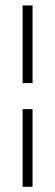

<svg xmlns="http://www.w3.org/2000/svg" viewBox="-20 -554 206 717"><path d="M64.5 -243.7V-533.7H101.6V-243.7ZM64.5 143.6V-146.5H101.6V143.6Z"/></svg>

Font: Scheherazade
Style: Bold
Weight: 700
Version: Version 2.100 (build 932/914)